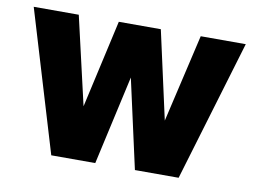

<svg xmlns="http://www.w3.org/2000/svg" viewBox="-62 -612 931 701"><g transform="rotate(10 403.0 -261.5)"><path d="M167 0 9.8 -522.9H176.8L252 -196.8L325.2 -522.9H481L553.2 -196.8L628.9 -522.9H795.9L639.2 0H477.1L403.8 -330.1L330.1 0Z"/></g></svg>

Font: LT Superior Black
Style: Regular
Weight: 900
Designer: Daniel Lyons
Foundry: LyonsType
Version: Version 2.005